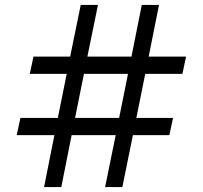

<svg xmlns="http://www.w3.org/2000/svg" viewBox="-20 -760 824 780"><path d="M159 0 201 -211H48L63 -281H215L251 -460H101L116 -530H265L308 -740H378L335 -530H514L556 -740H626L584 -530H736L721 -460H570L534 -281H683L668 -211H520L477 0H407L450 -211H271L229 0ZM285 -281H464L500 -460H321Z"/></svg>

Font: Be Vietnam Pro Light
Style: Regular
Weight: 300
Designer: Lam Bao, Tony Le, Vietanh Nguyen
Foundry: Yellow Type Foundry
Version: Version 1.002; ttfautohint (v1.8.3)